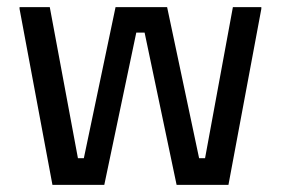

<svg xmlns="http://www.w3.org/2000/svg" viewBox="-20 -520 790 540"><path d="M273.3 0 363.3 -428.3H386.7L476.7 0H622.5L715 -495V-500H635L556.7 -75H540L450 -500H305L215.8 -75H199.2L120 -500H35V-495L127.5 0Z"/></svg>

Font: Familjen Grotesk
Style: Regular
Weight: 400
Designer: Anders Wikstroem, Jonas Baeckman, Matilda Gysing, Kristian Moeller
Foundry: Familjen STHLM AB
Version: Version 2.000